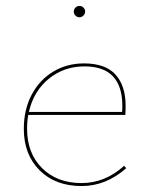

<svg xmlns="http://www.w3.org/2000/svg" viewBox="-20 -622 498 645"><path d="M228 -583Q228 -591 233.5 -596.5Q239 -602 247 -602Q255 -602 260.5 -596.5Q266 -591 266 -583Q266 -576 260.5 -570Q255 -564 247 -564Q239 -564 233.5 -569.5Q228 -575 228 -583ZM404 -57Q336 3 254 3Q166 3 113 -50Q60 -103 60 -189Q60 -254 86.5 -304Q113 -354 159 -381.5Q205 -409 262 -409Q334 -409 368 -371.5Q402 -334 402 -267Q402 -245 401 -236H75Q71 -216 71 -189Q71 -107 121.5 -57Q172 -7 254 -7Q333 -7 397 -65ZM77 -246H390Q391 -253 391 -266Q391 -399 264 -399Q195 -399 144 -357.5Q93 -316 77 -246Z"/></svg>

Font: Ysabeau Infant Hairline
Style: Regular
Weight: 100
Designer: Christian Thalmann (Catharsis Fonts)
Version: Version 0.003